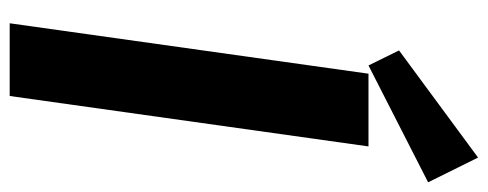

<svg xmlns="http://www.w3.org/2000/svg" viewBox="-325 -681 1006 396"><g transform="rotate(90 178.0 -483.0)"><path d="M282 -740 178 0H28L132 -740ZM356 -863 115 -740 84 -803 305 -966Z"/></g></svg>

Font: Pathway Extreme SemiCondensed
Style: Bold Italic
Weight: 700
Width: 4
Italic angle: -8°
Version: Version 1.001;gftools[0.9.26]